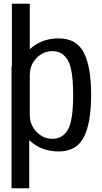

<svg xmlns="http://www.w3.org/2000/svg" viewBox="-20 -805 546 1025"><path d="M41.5 200H136V-452H41.5ZM43.5 0H129.5L139 -84V-785H43.5ZM293.5 3.5Q388 3.5 427.2 -72.2Q466.5 -148 466.5 -298.5Q466.5 -449 427.2 -524.5Q388 -600 293.5 -600Q212.5 -600 154.8 -555.5Q97 -511 97 -457.5L139.5 -409Q139.5 -457.5 175 -494.8Q210.5 -532 260 -532Q313 -532 341.8 -484.2Q370.5 -436.5 370.5 -298Q370.5 -159 341.8 -111.5Q313 -64 260 -64Q210.5 -64 175 -101.2Q139.5 -138.5 139.5 -188L97 -138.5Q97 -85 154.8 -40.8Q212.5 3.5 293.5 3.5Z"/></svg>

Font: Anybody SemiCondensed
Style: Regular
Weight: 400
Width: 4
Version: Version 1.113;gftools[0.9.25]